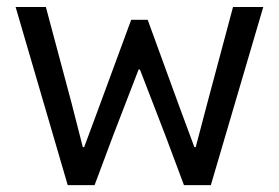

<svg xmlns="http://www.w3.org/2000/svg" viewBox="-20 -538 811 558"><path d="M25.4 -517.6H113.3L187.5 -240.2L220.7 -110.4H224.6L266.6 -223.6L361.3 -480.5H409.2L502.9 -223.6L544.9 -110.4H548.8L583 -240.2L657.2 -517.6H745.1L592.8 0H514.6L460.9 -143.6L386.7 -335.9H382.8L308.6 -143.6L254.9 0H176.8Z"/></svg>

Font: Reddit Sans A
Style: Regular
Weight: 400
Designer: Stephen Hutchings
Foundry: Reddit
Version: Version 1.013